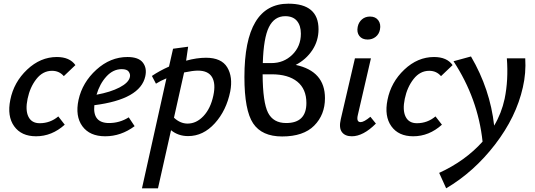

<svg xmlns="http://www.w3.org/2000/svg" viewBox="-20 -735 2909 1044"><path d="M327 -321Q302 -350 263 -350Q213 -350 178 -305.5Q143 -261 130 -198Q117 -136 134.5 -100.5Q152 -65 196 -65Q253 -65 297 -102L332 -57Q262 6 176 6Q96 6 57 -48.5Q18 -103 36 -192Q55 -288 127.5 -356.5Q200 -425 289 -425Q359 -425 390 -381Z M673 -425Q733 -425 756.5 -395Q780 -365 770 -320Q743 -195 493 -163Q483 -66 573 -66Q631 -66 680 -97L712 -49Q638 6 552 6Q468 6 428 -48.5Q388 -103 407 -192Q428 -287 504 -356Q580 -425 673 -425ZM686 -315Q690 -330 680.5 -344.5Q671 -359 642 -359Q595 -359 558.5 -319Q522 -279 505 -220Q581 -234 630 -259.5Q679 -285 686 -315Z M1100 -421Q1184 -421 1215.5 -369Q1247 -317 1232 -238Q1211 -134 1148 -64.5Q1085 5 1003 5Q949 5 910 -27L839 289H752L885 -309Q853 -296 828 -280L806 -322Q847 -350 899 -373L921 -470L1003 -481L992 -405Q1050 -421 1100 -421ZM1140 -215Q1154 -280 1133 -315.5Q1112 -351 1056 -351Q1029 -351 981 -341L926 -95Q960 -63 1000 -63Q1048 -63 1086.5 -104Q1125 -145 1140 -215Z M1588 -382Q1747 -348 1747 -201Q1747 -111 1688.5 -52Q1630 7 1514 7Q1404 7 1356.5 -64Q1309 -135 1309 -316Q1309 -715 1548 -715Q1712 -715 1712 -576Q1712 -513 1678 -462Q1644 -411 1588 -382ZM1531 -647Q1472 -647 1442.5 -588Q1413 -529 1409 -392H1456Q1523 -392 1569.5 -437.5Q1616 -483 1616 -552Q1616 -596 1594.5 -621.5Q1573 -647 1531 -647ZM1536 -66Q1646 -66 1646 -175Q1646 -251 1596.5 -291Q1547 -331 1457 -331H1408Q1409 -178 1437.5 -122Q1466 -66 1536 -66Z M1979 -520Q1949 -520 1934 -539.5Q1919 -559 1925 -589Q1930 -614 1948 -629.5Q1966 -645 1992 -645Q2022 -645 2037 -624.5Q2052 -604 2046 -574Q2041 -549 2022.5 -534.5Q2004 -520 1979 -520ZM1893 6Q1856 6 1839 -17Q1822 -40 1833 -87L1910 -418H1997L1926 -111Q1916 -71 1941 -71Q1959 -71 1994 -100L2024 -63Q1955 6 1893 6Z M2378 -321Q2353 -350 2314 -350Q2264 -350 2229 -305.5Q2194 -261 2181 -198Q2168 -136 2185.5 -100.5Q2203 -65 2247 -65Q2304 -65 2348 -102L2383 -57Q2313 6 2227 6Q2147 6 2108 -48.5Q2069 -103 2087 -192Q2106 -288 2178.5 -356.5Q2251 -425 2340 -425Q2410 -425 2441 -381Z M2836 -418Q2841 -338 2823 -260Q2787 -99 2672 50.5Q2557 200 2406 289L2368 205Q2510 140 2604 35Q2579 -199 2446 -402L2541 -428Q2645 -250 2667 -52Q2707 -119 2724 -198Q2745 -300 2736 -418Z"/></svg>

Font: EauTestInfant Semibold
Style: Italic
Weight: 600
Italic angle: -12°
Designer: Christian Thalmann (Catharsis Fonts)
Version: Version 0.001;PS 000.001;hotconv 1.0.88;makeotf.lib2.5.64775